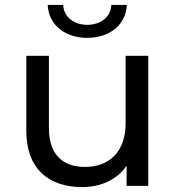

<svg xmlns="http://www.w3.org/2000/svg" viewBox="-20 -756 716 781"><path d="M315 5C391 5 457 -26 495 -82V0H583V-529H491V-255C491 -140 426 -77 325 -77C233 -77 179 -130 179 -234V-529H87V-224C87 -69 178 5 315 5ZM335 -602C424 -602 492 -653 496 -736H433C431 -686 388 -655 335 -655C282 -655 239 -686 237 -736H174C178 -653 246 -602 335 -602Z"/></svg>

Font: Montserrat-Alt1 Med
Style: Regular
Weight: 500
Designer: Differentunic
Foundry: Differentunic
Version: Version 7.222